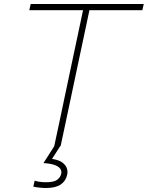

<svg xmlns="http://www.w3.org/2000/svg" viewBox="-20 -733 741 963"><path d="M252 0Q265 -60 277 -116.5Q288.5 -173 302.5 -238L352 -472Q364.5 -529.5 375 -580Q385.5 -630 396.5 -682H127L134 -713H701L694 -682H428.5Q417.5 -630 407 -580Q396.5 -529.5 384 -472L334.5 -238Q320.5 -173 308.8 -116.5Q297 -60 284 0ZM210 210Q197.5 210 178 208Q158.5 206 147 203L154 173Q161 176 176.5 178.5Q192 181 210 181Q250.5 181 266.5 169Q282.5 157 287 139Q288 135.5 288 132Q288 124.5 284.5 117Q279 105.5 259 96.5Q239 87.5 198 85L260 -12H285L282 0L241 64Q277 69.5 294.2 83.2Q311.5 97 316 113.5Q318.5 122.5 318.5 131Q318.5 137 317 143Q310.5 174.5 284.8 192.2Q259 210 210 210Z"/></svg>

Font: Heraclito Thin
Style: Italic
Weight: 100
Italic angle: -12°
Designer: Kostas Bartsokas (font) & Cristiano Sobral (main changes)
Foundry: Kostas Bartsokas (font) & Cristiano Sobral (main changes)
Version: Version 1.00;July 8, 2020;FontCreator 13.0.0.2655 64-bit